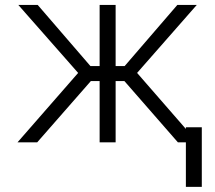

<svg xmlns="http://www.w3.org/2000/svg" viewBox="-20 -565 854 762"><path d="M49.4 0 290.1 -275.6 52.6 -545.5H129.6L338.8 -302.9H375.4V-545.5H438.9V-302.9H474.8L683.9 -545.5H761L524.1 -275.6L717.7 -53.3V-60H780.9V176.5H717.7V0H686.1L473.7 -243.3H438.9V0H375.4V-243.3H340.6L127.5 0Z"/></svg>

Font: Inter P Light
Style: Regular
Weight: 300
Designer: Rasmus Andersson
Foundry: rsms
Version: Version 3.018;git-588b23468